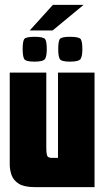

<svg xmlns="http://www.w3.org/2000/svg" viewBox="-20 -768 433 788"><path d="M123 0Q79 0 57 -14Q35 -28 27.5 -49.5Q20 -71 20 -93V-470H170V-159Q170 -141 173 -130.5Q176 -120 193 -120H218V-470H368V0ZM267 -515Q231 -515 225 -526.5Q219 -538 219 -566Q219 -597 225 -607Q231 -617 267 -617Q305 -617 311.5 -607Q318 -597 318 -566Q318 -538 311 -526.5Q304 -515 267 -515ZM121 -515Q85 -515 79 -526.5Q73 -538 73 -566Q73 -597 79 -607Q85 -617 121 -617Q159 -617 165.5 -607Q172 -597 172 -566Q172 -538 165 -526.5Q158 -515 121 -515ZM102 -643 197 -748H323L196 -643Z"/></svg>

Font: Smooch Sans Thin Black
Style: Regular
Weight: 900
Version: Version 1.010